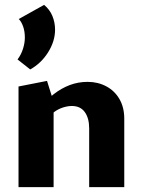

<svg xmlns="http://www.w3.org/2000/svg" viewBox="-20 -768 586 788"><path d="M346 0V-241Q346 -283 328 -308Q310 -333 275 -333Q258 -333 239 -327Q220 -321 204 -309.5Q188 -298 178 -281L140 -322Q169 -357 200.5 -381.5Q232 -406 266.5 -419Q301 -432 340 -432Q382 -432 416.5 -413.5Q451 -395 470.5 -361Q490 -327 490 -281V0ZM56 0V-413L173 -436L200 -350V0ZM104 -483 52 -524Q67 -544 74.5 -568Q82 -592 82 -614Q82 -639 75 -659Q68 -679 57 -690L161 -748Q184 -729 195 -702.5Q206 -676 206 -646Q206 -599 177.5 -553.5Q149 -508 104 -483Z"/></svg>

Font: Ysabeau ExtraBold
Style: Regular
Weight: 800
Designer: Christian Thalmann (Catharsis Fonts)
Version: Version 2.002